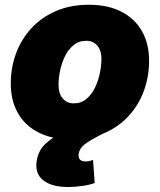

<svg xmlns="http://www.w3.org/2000/svg" viewBox="-20 -564 659 791"><path d="M273.9 10.3Q194.8 10.3 138.9 -18.1Q83 -46.4 53.7 -98.1Q24.4 -149.9 24.4 -219.7Q24.4 -286.6 46.6 -345.5Q68.8 -404.3 110.6 -449Q152.3 -493.7 211.7 -519Q271 -544.4 345.7 -544.4Q424.3 -544.4 480 -515.9Q535.6 -487.3 564.9 -435.5Q594.2 -383.8 594.2 -314Q594.2 -249 573 -190.4Q551.8 -131.8 510.5 -86.7Q469.2 -41.5 409.7 -15.6Q350.1 10.3 273.9 10.3ZM283.7 -138.2Q314.5 -138.2 336.4 -156.7Q358.4 -175.3 371.8 -203.9Q385.3 -232.4 391.6 -263.7Q397.9 -294.9 397.9 -320.8Q397.9 -345.7 389.9 -362.3Q381.8 -378.9 367.9 -387.5Q354 -396 335.9 -396Q304.7 -396 282.7 -377.7Q260.7 -359.4 247.1 -331.1Q233.4 -302.7 227.3 -271.7Q221.2 -240.7 221.2 -214.8Q221.2 -177.2 239 -157.7Q256.8 -138.2 283.7 -138.2ZM261.2 206.5Q191.9 206.5 157.2 178Q122.6 149.4 131.3 98.1Q138.2 56.2 166.7 29.1Q195.3 2 236.6 -18.1Q277.8 -38.1 323.7 -57.4Q369.6 -76.7 411.9 -102.3Q454.1 -127.9 484.6 -167.2Q515.1 -206.5 525.4 -267.1H591.3Q580.1 -201.2 556.2 -156.2Q532.2 -111.3 500.7 -81.8Q469.2 -52.2 436.8 -32.7Q404.3 -13.2 375.5 1.7Q346.7 16.6 327.4 31.7Q308.1 46.9 304.2 68.8Q301.8 84.5 308.8 92.8Q315.9 101.1 332.5 101.1Q339.8 101.1 347.4 99.6Q355 98.1 363.3 94.7L370.1 189.9Q349.1 197.8 318.4 202.1Q287.6 206.5 261.2 206.5Z"/></svg>

Font: Inter 20pt Black
Style: Italic
Weight: 900
Italic angle: -9.3988°
Version: Version 4.001;git-66647c0bb